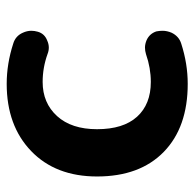

<svg xmlns="http://www.w3.org/2000/svg" viewBox="-24 -574 586 579"><g transform="rotate(90 269.5 -284.0)"><path d="M75.2 -104.5Q81.1 -125 101.6 -132.8Q112.3 -137.7 123 -137.7Q132.8 -137.7 142.6 -133.8Q183.6 -119.1 226.6 -119.1Q290 -119.1 329.6 -162.6Q369.1 -206.1 369.1 -283.2Q369.1 -362.3 331.5 -403.8Q293.9 -445.3 226.6 -445.3Q184.6 -445.3 142.6 -430.7Q132.8 -427.7 123 -427.7Q112.3 -427.7 100.6 -432.6Q81.1 -441.4 74.2 -461.9Q72.3 -471.7 72.3 -480.5Q72.3 -494.1 78.1 -507.8Q88.9 -530.3 111.3 -537.1Q171.9 -556.6 232.4 -556.6Q363.3 -556.6 437.5 -484.4Q511.7 -412.1 511.7 -283.2Q511.7 -158.2 435.1 -84.5Q358.4 -10.7 232.4 -10.7Q171.9 -10.7 111.3 -30.3Q87.9 -37.1 78.1 -59.6Q72.3 -72.3 72.3 -85Q72.3 -94.7 75.2 -104.5Z"/></g></svg>

Font: Gen Jyuu Gothic Bold
Style: Bold
Weight: 700
Designer: [Source Han Sans]
Ryoko NISHIZUKA  (kana & ideographs); Paul D. Hunt (Latin, Greek & Cyrillic); Wenlong ZHANG  (bopomofo
Version: Version 1.002.20150607